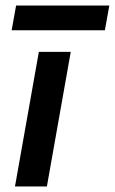

<svg xmlns="http://www.w3.org/2000/svg" viewBox="-20 -672 414 692"><path d="M120 -485H235L149 0H34ZM38 -652H374L358 -563H22Z"/></svg>

Font: Niramit SemiBold
Style: Italic
Weight: 600
Italic angle: -10°
Designer: Katatrad Aksorn Co.,Ltd.
Foundry: Cadson Demak Co.,Ltd.
Version: Version 1.001; ttfautohint (v1.6)